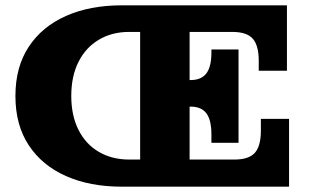

<svg xmlns="http://www.w3.org/2000/svg" viewBox="-20 -702 1173 722"><path d="M507 -102V-582H466Q401 -582 351.5 -552.5Q302 -523 275 -469Q248 -415 248 -341Q248 -268 275 -214Q302 -160 351.5 -131Q401 -102 466 -102ZM438 0Q318 0 228 -40Q138 -80 88 -156Q38 -232 38 -341Q38 -450 88 -526Q138 -602 228 -642Q318 -682 438 -682H1059V-436H953V-473Q953 -531 930.5 -556.5Q908 -582 853 -582H693V-401H697Q737 -401 756 -426Q775 -451 775 -505V-516H877V-165H775V-196Q775 -251 756 -276Q737 -301 697 -301H693V-102H861Q916 -102 938.5 -127.5Q961 -153 961 -211V-255H1067V0Z"/></svg>

Font: Montagu Slab 16pt
Style: Bold
Weight: 700
Designer: Florian Karsten
Foundry: Florian Karsten
Version: Version 1.000; ttfautohint (v1.8.3)